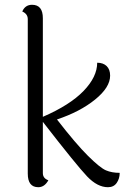

<svg xmlns="http://www.w3.org/2000/svg" viewBox="-20 -774 551 802"><path d="M159 -698V-286Q272 -335 329 -394Q386 -453 386 -512Q411 -512 425.5 -498Q440 -484 440 -458Q440 -409 377 -358Q314 -307 218 -275Q297 -173 347.5 -123Q398 -73 422.5 -62.5Q447 -52 480 -52Q480 -28 467.5 -10Q455 8 431 8Q387 8 344 -37Q301 -82 159 -265V-51Q159 -29 182 -21Q166 8 140 8Q96 8 96 -49V-694Q96 -716 73 -726Q85 -754 114 -754Q159 -754 159 -698Z"/></svg>

Font: Laila Light
Style: Regular
Weight: 300
Designer: Hitesh Malaviya
Foundry: Indian Type Foundry
Version: Version 1.302;PS 1.0;hotconv 1.0.78;makeotf.lib2.5.61930; tt